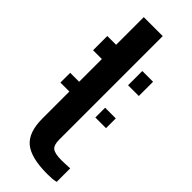

<svg xmlns="http://www.w3.org/2000/svg" viewBox="-256 -798 834 834"><g transform="rotate(45 161.0 -381.0)"><path d="M10.5 -313V-373H65.5V-512.5H11.5V-600H65.5V-770H182V-133.5Q182 -100 197 -88.8Q212 -77.5 251.5 -77.5Q266 -77.5 277.5 -78.2Q289 -79 304 -79.5V3.5Q292 6.5 279 7.5Q266 8.5 251 8.5Q150.5 8.5 108 -27Q65.5 -62.5 65.5 -147V-313ZM226.5 -512.5V-600H292.5V-512.5ZM225 -313V-373H290.5V-313Z"/></g></svg>

Font: Big Shoulders Stencil Text
Style: Bold
Weight: 700
Designer: Patric King
Foundry: XO Type Co
Version: Version 1.000